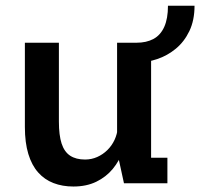

<svg xmlns="http://www.w3.org/2000/svg" viewBox="-20 -652 712 683"><path d="M241 11.5Q202 11.5 170.2 -0.8Q138.5 -13 115.8 -38.5Q93 -64 80.8 -104.2Q68.5 -144.5 68.5 -200.5V-500H189.5V-219.5Q189.5 -171 199.2 -141.2Q209 -111.5 229.8 -98Q250.5 -84.5 282.5 -84.5Q305.5 -84.5 325.8 -93.5Q346 -102.5 362 -118.2Q378 -134 387.5 -154.5Q397 -175 399 -198L428.5 -186Q428.5 -150 416.8 -115Q405 -80 381.2 -51.2Q357.5 -22.5 322.5 -5.5Q287.5 11.5 241 11.5ZM421 0 396.5 -112.5V-500H517.5V-64.5L496.5 -91H575.5V0ZM465.5 -429.5V-500Q501 -500 526 -513.5Q551 -527 564.2 -556.2Q577.5 -585.5 577.5 -631.5H672Q672 -580 653.8 -541.8Q635.5 -503.5 605.5 -478.8Q575.5 -454 539 -441.8Q502.5 -429.5 465.5 -429.5Z"/></svg>

Font: Trispace Thin Medium
Style: Regular
Weight: 500
Version: Version 1.210